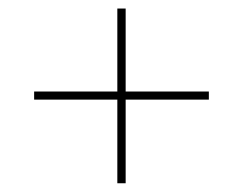

<svg xmlns="http://www.w3.org/2000/svg" viewBox="-20 -610 570 450"><path d="M255 -180.5V-376.5H60V-395.5H255V-590H274.5V-395.5H469.5V-376.5H274.5V-180.5Z"/></svg>

Font: Bodoni* 11pt Fatface
Style: Italic
Weight: 900
Italic angle: -13°
Version: Version 2.3